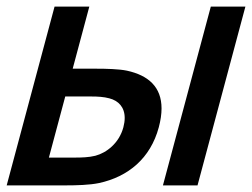

<svg xmlns="http://www.w3.org/2000/svg" viewBox="-23 -560 761 580"><path d="M-2.8 0H176.7C207.2 0 247.4 -1 276 -7C364.1 -26 431.5 -81.5 456.7 -175.5C462.3 -196.5 465 -215.4 465 -232.4C465 -296.7 426 -332.2 360.5 -346.5C336.8 -351.5 298.6 -352.5 267.6 -352.5H196.6L246.8 -540H141.8ZM469.2 0H573.7L718.3 -540H613.8ZM124.7 -84 174.1 -268.5H254.6C271.1 -268.5 290.8 -267.5 307.1 -263C334.9 -255.9 353.7 -236.2 353.7 -203.7C353.7 -195.2 352.4 -185.8 349.7 -175.5C336.8 -127.5 299 -98.5 265.1 -89.5C245.3 -84.5 222.2 -84 205.2 -84Z"/></svg>

Font: Manrope
Style: SemiBoldItalic
Weight: 600
Italic angle: -15°
Designer: Mikhail Sharanda
Foundry: Mikhail Sharanda
Version: Version 4.502;hotconv 1.0.109;makeotfexe 2.5.65596